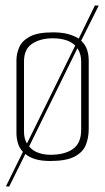

<svg xmlns="http://www.w3.org/2000/svg" viewBox="-20 -593 388 712"><path d="M14 99 2 98 65 -30Q51 -45 46 -63.5Q41 -82 41 -99V-370Q41 -393 51 -417Q61 -441 90 -457Q119 -473 176 -473Q210 -473 233 -466.5Q256 -460 272 -450L332 -573L346 -572L281 -442Q297 -427 303 -408Q309 -389 309 -370V-114Q309 -83 298.5 -56Q288 -29 257 -12.5Q226 4 167 4Q133 4 110.5 -3Q88 -10 74 -22ZM69 -104Q69 -79 80 -61L259 -424Q245 -438 223.5 -444.5Q202 -451 176 -451Q130 -451 99.5 -431Q69 -411 69 -365ZM167 -19Q220 -19 250.5 -40.5Q281 -62 281 -112V-365Q281 -394 267 -414L88 -50Q101 -34 122 -26.5Q143 -19 167 -19Z"/></svg>

Font: Smooch Sans ExtraLight
Style: Regular
Weight: 200
Designer: Robert E. Leuschke
Foundry: Robert E. Leuschke
Version: Version 1.010; ttfautohint (v1.8.3)